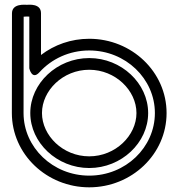

<svg xmlns="http://www.w3.org/2000/svg" viewBox="-20 -776 763 821"><path d="M31.2 -718.7 30.7 -292.6C30.7 -116.3 180.1 25 361.5 25C542.9 25 692.3 -116.3 692.3 -292.6C692.3 -468.9 542.9 -610.2 361.5 -610.2C283.7 -610.2 212.1 -584.3 155.3 -540.9L155.3 -719.7C155.3 -762.2 102.4 -755.5 95.1 -755.5C86.7 -755.5 31.2 -762.1 31.2 -718.7ZM81.2 -704.6C89.8 -705.7 99.5 -705.6 105.3 -705L105.3 -484C105.3 -484 116.4 -431.3 148.9 -467.2C200.3 -524 276.4 -560.2 361.5 -560.2C517.2 -560.2 642.3 -439.3 642.3 -292.6C642.3 -145.9 517.2 -25 361.5 -25C205.8 -25 80.7 -145.9 80.7 -292.6ZM613.5 -292.6C613.5 -419.5 499.3 -527.7 361.5 -527.7C223.7 -527.7 109.5 -419.5 109.5 -292.6C109.5 -165.7 223.7 -57.5 361.5 -57.5C499.3 -57.5 613.5 -165.7 613.5 -292.6ZM563.5 -292.6C563.5 -196.5 474 -107.5 361.5 -107.5C248.9 -107.5 159.5 -196.5 159.5 -292.6C159.5 -388.7 248.9 -477.7 361.5 -477.7C474 -477.7 563.5 -388.7 563.5 -292.6Z"/></svg>

Font: Hi.
Style: Regular
Weight: 400
Designer: Mew Too, Robert Jablonski
Foundry: Cannot Into Space Fonts
Version: Version 1.996